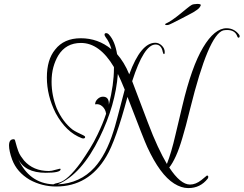

<svg xmlns="http://www.w3.org/2000/svg" viewBox="-20 -898 1242 979"><path d="M939 61Q905 61 868 38Q796 -7 731 -148Q723 -165 698 -228.5Q673 -292 630 -404Q570 -179 522 -100Q432 53 266 53Q195 53 132 19Q66 -20 42 -84Q34 -106 30 -124.5Q26 -143 26 -156Q26 -188 49 -188Q56 -188 57 -181Q62 -162 66 -149Q70 -136 73 -128Q78 -114 86 -102Q94 -90 103 -79Q150 -26 229 -26Q243 -26 262 -32Q283 -38 286 -38Q289 -37 289 -35Q289 -17 213 -17Q105 -17 71 -91Q128 37 252 42Q255 40 261.5 38Q268 36 278 34Q324 24 393 -71Q417 -106 438.5 -140.5Q460 -175 477 -211Q491 -240 502 -266.5Q513 -293 521 -318Q518 -341 502 -355.5Q486 -370 465 -366Q465 -381 477.5 -393Q490 -405 505 -405Q537 -405 535 -364Q561 -468 561 -550V-556Q488 -679 393 -679Q316 -679 277 -615Q261 -588 252 -555Q243 -522 243 -481Q243 -412 269 -346Q300 -276 350 -237Q360 -230 374 -223Q388 -216 405 -208Q414 -204 414 -199Q414 -192 404 -192Q400 -192 398 -193Q356 -209 323 -241Q290 -273 264 -321Q219 -410 219 -503Q219 -594 261 -645Q306 -703 392 -703Q480 -703 548 -647Q539 -682 519 -708Q513 -716 513 -721Q513 -729 521 -729Q530 -729 537 -720Q566 -688 577 -622Q594 -603 610 -577Q626 -551 639 -519Q698 -680 772 -680Q790 -680 805 -665.5Q820 -651 820 -632Q820 -622 816 -622Q813 -622 810 -633Q803 -671 773 -671Q714 -671 654 -484L734 -273Q760 -204 784.5 -151.5Q809 -99 831 -62Q842 -90 853 -127Q864 -164 875 -212L910 -359Q957 -558 1015.5 -656Q1074 -754 1135 -754Q1173 -754 1198 -723Q1202 -719 1202 -713Q1202 -706 1196 -706Q1192 -706 1190 -712Q1179 -745 1138 -745Q1133 -745 1128 -744.5Q1123 -744 1118 -743Q1043 -720 950 -345Q938 -296 928 -258.5Q918 -221 910 -195Q894 -140 877 -102.5Q860 -65 843 -44Q900 43 949 43Q978 43 1007 20Q1035 -3 1035 -3Q1042 -3 1042 4Q1042 8 1039 13Q1001 61 941 61ZM275 42Q388 37 462 -44Q491 -76 515.5 -122.5Q540 -169 559 -230Q564 -244 578 -296.5Q592 -349 616 -441Q606 -465 597.5 -485Q589 -505 581 -521Q569 -362 488 -197Q396 -9 275 42ZM831 -770Q826 -770 822.5 -772.5Q819 -775 826 -778Q840 -784 859.5 -797.5Q879 -811 898.5 -827Q918 -843 933.5 -855.5Q949 -868 956 -872Q960 -875 969 -876.5Q978 -878 986 -878Q1004 -878 1004 -872Q1003 -867 996.5 -858.5Q990 -850 965 -835Q963 -834 944.5 -824Q926 -814 902.5 -802Q879 -790 860 -780.5Q841 -771 838 -771Q836 -770 831 -770Z"/></svg>

Font: Lavishly Yours
Style: Regular
Weight: 400
Designer: Robert E. Leuschke
Foundry: Robert E. Leuschke
Version: Version 1.010; ttfautohint (v1.8.3)